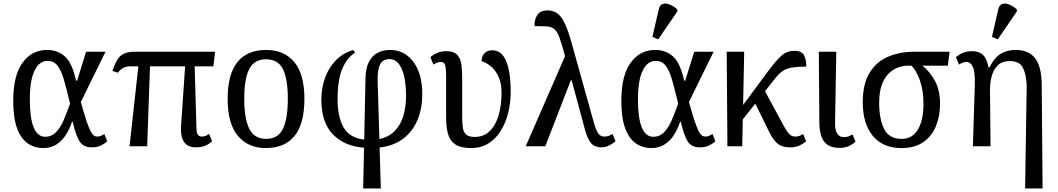

<svg xmlns="http://www.w3.org/2000/svg" viewBox="-20 -829 5994 1088"><path d="M226 10Q175 10 136.5 -17Q98 -44 76.5 -102.5Q55 -161 55 -257Q55 -402 108 -474Q161 -546 247 -546Q307 -546 348 -509Q389 -472 411 -372H417L468 -536H578L438 -251Q456 -186 469 -147Q482 -108 492 -88Q502 -68 511 -61.5Q520 -55 531 -55Q541 -55 551 -59Q561 -63 571 -70L588 -28Q572 -14 550.5 -4Q529 6 499 6Q453 6 431.5 -27Q410 -60 392 -139H388Q375 -99 353.5 -65Q332 -31 300 -10.5Q268 10 226 10ZM236 -54Q273 -54 298.5 -81Q324 -108 342 -151Q360 -194 377 -242Q358 -322 342.5 -376Q327 -430 306 -457Q285 -484 249 -484Q203 -484 176 -429Q149 -374 149 -266Q149 -54 236 -54Z M714 0 764 -453H714Q697 -453 680 -445Q663 -437 648 -417L617 -427Q629 -463 643 -487.5Q657 -512 680.5 -524Q704 -536 745 -536H1199L1189 -453H1083L1093 -109Q1093 -75 1101.5 -65Q1110 -55 1124 -55Q1144 -55 1165 -70L1182 -28Q1155 -6 1134.5 0Q1114 6 1090 6Q998 6 1006 -116L1029 -453H830L814 0Z M1486 10Q1386 10 1328 -59Q1270 -128 1270 -269Q1270 -409 1325.5 -477.5Q1381 -546 1489 -546Q1590 -546 1647.5 -477.5Q1705 -409 1705 -269Q1705 -128 1649.5 -59Q1594 10 1486 10ZM1488 -42Q1556 -42 1583.5 -99.5Q1611 -157 1611 -269Q1611 -381 1583.5 -437Q1556 -493 1487 -493Q1420 -493 1392 -437Q1364 -381 1364 -269Q1364 -157 1392.5 -99.5Q1421 -42 1488 -42Z M2038 239 2043 8Q1932 0 1866.5 -67.5Q1801 -135 1801 -265Q1801 -327 1820.5 -384Q1840 -441 1880 -484Q1920 -527 1982 -546L1992 -531Q1946 -501 1919.5 -439.5Q1893 -378 1893 -265Q1893 -167 1927 -107Q1961 -47 2044 -38L2051 -382Q2052 -444 2071 -479.5Q2090 -515 2121 -530.5Q2152 -546 2190 -546Q2272 -546 2322.5 -478.5Q2373 -411 2373 -296Q2373 -216 2346.5 -151Q2320 -86 2266.5 -44.5Q2213 -3 2131 7L2138 239ZM2120 -367 2130 -41Q2185 -53 2218.5 -88.5Q2252 -124 2266.5 -175.5Q2281 -227 2281 -286Q2281 -345 2271 -392.5Q2261 -440 2240 -467Q2219 -494 2187 -494Q2167 -494 2151.5 -484.5Q2136 -475 2127.5 -448Q2119 -421 2120 -367Z M2650 10Q2590 10 2559.5 -11Q2529 -32 2518.5 -70.5Q2508 -109 2508 -160V-393Q2508 -441 2502.5 -459.5Q2497 -478 2477 -478Q2460 -478 2436 -463L2419 -505Q2436 -520 2458.5 -529.5Q2481 -539 2508 -539Q2553 -539 2572 -517Q2591 -495 2595 -460.5Q2599 -426 2599 -388V-169Q2599 -133 2602.5 -107Q2606 -81 2621 -67Q2636 -53 2670 -53Q2721 -53 2755 -86Q2789 -119 2805.5 -176Q2822 -233 2822 -303Q2822 -359 2804 -396.5Q2786 -434 2759.5 -455Q2733 -476 2709 -482Q2709 -511 2725.5 -527.5Q2742 -544 2768 -544Q2810 -544 2833 -510.5Q2856 -477 2865 -424Q2874 -371 2874 -310Q2874 -250 2860.5 -193Q2847 -136 2819 -90Q2791 -44 2749 -17Q2707 10 2650 10Z M2959 0 3182 -511Q3164 -578 3151.5 -613Q3139 -648 3123 -662.5Q3107 -677 3081 -679Q3055 -681 3009 -681Q3007 -714 3023.5 -742Q3040 -770 3084 -770Q3132 -770 3162 -728.5Q3192 -687 3219 -586L3343 -142Q3356 -94 3369 -74.5Q3382 -55 3404 -55Q3419 -55 3429 -59Q3439 -63 3451 -70L3468 -28Q3453 -16 3432 -5Q3411 6 3388 6Q3351 6 3330.5 -16.5Q3310 -39 3295 -94L3219 -375H3215L3070 0Z M3672 10Q3621 10 3582.5 -17Q3544 -44 3522.5 -102.5Q3501 -161 3501 -257Q3501 -402 3554 -474Q3607 -546 3693 -546Q3753 -546 3794 -509Q3835 -472 3857 -372H3863L3914 -536H4024L3884 -251Q3902 -186 3915 -147Q3928 -108 3938 -88Q3948 -68 3957 -61.5Q3966 -55 3977 -55Q3987 -55 3997 -59Q4007 -63 4017 -70L4034 -28Q4018 -14 3996.5 -4Q3975 6 3945 6Q3899 6 3877.5 -27Q3856 -60 3838 -139H3834Q3821 -99 3799.5 -65Q3778 -31 3746 -10.5Q3714 10 3672 10ZM3682 -54Q3719 -54 3744.5 -81Q3770 -108 3788 -151Q3806 -194 3823 -242Q3804 -322 3788.5 -376Q3773 -430 3752 -457Q3731 -484 3695 -484Q3649 -484 3622 -429Q3595 -374 3595 -266Q3595 -54 3682 -54ZM3710 -606 3677 -620 3713 -776Q3719 -802 3737 -807Q3755 -812 3777 -802.5Q3799 -793 3818 -776V-764Z M4102 0 4098 -536H4197L4191 -234L4329 -421Q4374 -482 4406 -511.5Q4438 -541 4481 -541Q4523 -541 4536 -516Q4549 -491 4549 -452Q4497 -451 4466.5 -446Q4436 -441 4415 -426.5Q4394 -412 4371 -383L4315 -312L4425 -109Q4445 -74 4458 -64.5Q4471 -55 4488 -55Q4510 -55 4531 -70L4548 -28Q4530 -13 4508.5 -3.5Q4487 6 4460 6Q4432 6 4411.5 -1Q4391 -8 4373.5 -27.5Q4356 -47 4337 -85L4260 -242L4189 -152L4186 0Z M4738 9Q4676 9 4649.5 -27.5Q4623 -64 4623 -138L4620 -536H4719L4712 -134Q4711 -95 4723.5 -73.5Q4736 -52 4761 -52Q4778 -52 4788 -56Q4798 -60 4811 -67L4828 -26Q4813 -12 4790.5 -1.5Q4768 9 4738 9Z M5088 10Q4983 10 4926 -59Q4869 -128 4869 -249Q4869 -356 4909 -419Q4949 -482 5015.5 -509Q5082 -536 5163 -536H5361L5351 -457H5207Q5248 -425 5277.5 -371.5Q5307 -318 5307 -241Q5307 -172 5284 -115Q5261 -58 5212.5 -24Q5164 10 5088 10ZM5090 -42Q5150 -42 5181.5 -95Q5213 -148 5213 -240Q5213 -318 5192 -375.5Q5171 -433 5145 -457H5126Q5100 -457 5071.5 -447.5Q5043 -438 5018 -414.5Q4993 -391 4977.5 -350Q4962 -309 4962 -246Q4962 -155 4990 -98.5Q5018 -42 5090 -42Z M5789 239 5798 -346Q5795 -410 5775.5 -446.5Q5756 -483 5702 -483Q5660 -483 5635.5 -460Q5611 -437 5600.5 -400Q5590 -363 5590 -320L5593 0H5493L5504 -347Q5506 -421 5493 -449.5Q5480 -478 5456 -478Q5438 -478 5414 -463L5397 -505Q5417 -522 5439 -530.5Q5461 -539 5490 -539Q5528 -539 5550 -518Q5572 -497 5582 -446H5586Q5618 -507 5654 -526.5Q5690 -546 5736 -546Q5809 -546 5845.5 -499Q5882 -452 5883 -350L5888 239ZM5634 -606 5601 -620 5637 -776Q5643 -802 5661 -807Q5679 -812 5701 -802.5Q5723 -793 5742 -776V-764Z"/></svg>

Font: Noto Serif SemiCondensed
Style: Regular
Weight: 400
Width: 4
Designer: Monotype Design Team
Foundry: Monotype Imaging Inc.
Version: Version 2.013